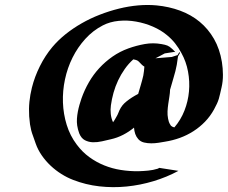

<svg xmlns="http://www.w3.org/2000/svg" viewBox="-20 -734 934 787"><path d="M711.4 -33.7Q663.6 -7.8 609.4 8.5Q555.2 24.9 499 30.5Q442.9 36.1 387 29.8Q331.1 23.4 279.8 3.4Q255.4 -5.9 231.7 -20.8Q208 -35.6 187.5 -54.9Q167 -74.2 151.1 -97.2Q135.3 -120.1 126.5 -145Q120.1 -164.1 115.5 -176.3Q110.8 -188.5 107.9 -200Q105 -211.4 103 -224.4Q101.1 -237.3 99.6 -257.3Q97.7 -288.1 100.6 -316.9Q103.5 -345.7 110.8 -375Q122.1 -419.9 143.6 -462.9Q165 -505.9 194.8 -541.5Q218.3 -569.3 248.8 -593.8Q279.3 -618.2 314.7 -638.4Q350.1 -658.7 389.2 -673.8Q428.2 -689 467.8 -698.7Q507.3 -708.5 546.4 -711.9Q585.4 -715.3 621.6 -711.9Q672.9 -707 718 -690.4Q763.2 -673.8 798.3 -644.8Q833.5 -615.7 857.2 -574.5Q880.9 -533.2 889.6 -479.5Q893.6 -454.6 893.8 -427.7Q894 -400.9 888.2 -376Q884.8 -360.8 882.3 -350.1Q879.9 -339.4 877 -329.3Q874 -319.3 869.4 -309.3Q864.7 -299.3 857.4 -285.6Q841.8 -257.3 820.3 -235.1Q798.8 -212.9 772.9 -196.3Q747.1 -179.7 717.5 -168.9Q688 -158.2 656.7 -153.3Q645.5 -151.4 630.4 -148.9Q615.2 -146.5 599.9 -146.5Q584.5 -146.5 570.3 -149.9Q556.2 -153.3 546.9 -163.6Q538.6 -172.9 534.4 -184.8Q530.3 -196.8 529.3 -210.9Q508.8 -193.8 484.6 -181.4Q460.4 -168.9 434.1 -163.1Q417.5 -159.2 398.2 -154.8Q378.9 -150.4 361.1 -150.9Q343.3 -151.4 328.1 -159.2Q313 -167 304.7 -187.5Q298.8 -203.6 296.4 -219.7Q294.4 -233.4 295.4 -247.8Q296.4 -262.2 299.1 -276.4Q301.8 -290.5 305.7 -304.2Q309.6 -317.9 314 -330.6Q326.2 -365.2 344.5 -397Q362.8 -428.7 387.2 -455.1Q411.6 -481.4 441.4 -502.2Q471.2 -522.9 506.3 -535.6Q539.1 -547.4 573.5 -553.5Q607.9 -559.6 642.6 -553.2Q657.2 -550.8 666.3 -547.1Q675.3 -543.5 685.5 -533.7Q686 -533.2 689 -530.5Q691.9 -527.8 694.3 -525.1Q696.8 -522.5 698.2 -520.8Q699.7 -519 698.2 -520.5L692.9 -521L655.3 -515.1Q645.5 -509.8 636.2 -504.9Q627 -500 617.2 -495.1L684.1 -500.5L708 -508.3Q710.4 -513.7 714.1 -518.1Q717.8 -522.5 717.8 -516.6Q715.3 -512.7 713.4 -509.5Q711.4 -506.3 709.5 -502.4H710L709.5 -502Q707 -481.4 704.6 -468.5Q702.1 -455.6 699 -442.6Q695.8 -429.7 690.7 -413.1Q685.5 -396.5 677.7 -368.2L677.2 -367.7Q676.8 -353 674.3 -337.9Q671.9 -322.8 669.7 -307.9Q667.5 -293 666.7 -277.8Q666 -262.7 668.9 -247.6Q669.9 -241.2 672.1 -234.9Q674.3 -228.5 678.2 -222.7Q679.2 -221.7 679.4 -220.7Q679.7 -219.7 680.7 -218.8Q681.6 -217.8 683.6 -216.6Q685.5 -215.3 687 -214.4Q688 -213.9 689.5 -213.4Q690.9 -212.9 694.8 -211.9Q721.2 -242.7 736.1 -280.8Q751 -318.8 754.6 -359.4Q758.3 -399.9 750.7 -440.7Q743.2 -481.4 723.6 -516.6Q712.4 -537.6 697.8 -556.2Q683.1 -574.7 664.6 -589.8Q640.1 -610.4 606.9 -624.8Q573.7 -639.2 537.8 -645.5Q502 -651.9 466.3 -648.4Q430.7 -645 401.4 -629.9Q360.8 -608.9 329.6 -574.5Q298.3 -540 277.3 -497.8Q256.3 -455.6 246.3 -408.4Q236.3 -361.3 238 -314Q239.7 -266.6 253.4 -222.2Q267.1 -177.7 294.4 -141.6Q316.9 -111.3 345.7 -90.3Q374.5 -69.3 407 -56.2Q439.5 -43 475.1 -37.4Q510.7 -31.7 547.4 -32.2Q567.4 -32.7 587.4 -34.7Q607.4 -36.6 626.5 -42.5Q628.4 -43.5 629.9 -44.2Q631.3 -44.9 632.8 -45.9ZM567.4 -424.3Q569.3 -433.6 570.1 -442.6Q570.8 -451.7 571.8 -460.9Q566.4 -463.9 561.8 -468.3Q557.1 -472.7 553.2 -477.1Q548.8 -482.4 544.4 -484.9Q543.9 -484.9 543.7 -485.4Q543.5 -485.8 542.5 -486.3Q537.6 -488.3 535.2 -488.8L526.4 -490.7Q506.8 -473.1 491.2 -450.9Q475.6 -428.7 464.1 -404.3Q452.6 -379.9 445.3 -353.8Q438 -327.6 434.6 -302.2Q432.1 -285.2 434.1 -266.8Q436 -248.5 443.4 -232.9Q446.8 -237.3 449.5 -241.9Q452.1 -246.6 455.1 -251.5L461.9 -263.7Q462.4 -265.1 463.1 -266.8Q463.9 -268.6 464.4 -269.5L469.7 -282.2Q475.1 -293.5 481.7 -301.8Q488.3 -310.1 498 -317.9Q508.8 -326.7 521 -334.5Q533.2 -342.3 546.4 -349.1Q551.8 -367.7 557.4 -386.5Q563 -405.3 567.4 -424.3ZM686 -212.9Q688.5 -211.4 688.5 -211.9Z"/></svg>

Font: Autopia Bold Italic
Style: Bold Italic
Weight: 700
Italic angle: -104°
Designer: Antoine Gelgon
Foundry: Antoine Gelgon
Version: V.1.0